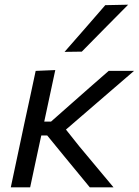

<svg xmlns="http://www.w3.org/2000/svg" viewBox="-20 -798 591 818"><path d="M26 0Q37.5 -55 48.5 -106Q59.5 -157 72.5 -219L83.5 -271Q97.5 -336 109 -388.5Q120 -441 132 -496L215.5 -499.5Q192.5 -392.5 168.5 -280H197.5L283.5 -356Q323.5 -391 363.5 -426.5Q403.5 -461.5 443 -496H551Q500.5 -452.5 449.8 -408.8Q399 -365 348 -321L261 -246L317 -175.5Q354 -131.5 390.5 -87.5Q427 -43.5 463.5 0H362.5L306.5 -68L250.5 -136L181 -221H156L152.5 -205.5Q140.5 -149.5 130 -101Q119.5 -52.5 108.5 0ZM255 -577Q299.5 -628 342.5 -677Q385.5 -726 428.5 -776L526 -778Q475.5 -727 426.2 -677.2Q377 -627.5 328.5 -578Z"/></svg>

Font: Heraclito
Style: Italic
Weight: 400
Italic angle: -12°
Designer: Kostas Bartsokas (font) & Cristiano Sobral (main changes)
Foundry: Kostas Bartsokas (font) & Cristiano Sobral (main changes)
Version: Version 1.00;July 8, 2020;FontCreator 13.0.0.2655 64-bit